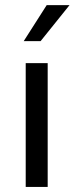

<svg xmlns="http://www.w3.org/2000/svg" viewBox="-20 -735 293 755"><path d="M81.1 0V-486.8H167.5V0ZM73.2 -573.2 163.6 -714.8H253.4L139.6 -573.2Z"/></svg>

Font: Varta Medium
Style: Regular
Weight: 500
Designer: Joana Correia, Viktoriya Grabowska, Eben Sorkin
Foundry: Sorkin Type Co.
Version: Version 1.004